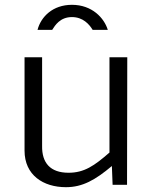

<svg xmlns="http://www.w3.org/2000/svg" viewBox="-20 -769 642 798"><path d="M254 9C323 9 376 -21 445 -79L448 -1H508L509 -531H435V-135C372 -80 330 -51 265 -51C188 -51 154 -93 155 -162V-531H82V-143C82 -41 160 9 254 9ZM428 -645C413 -694 363 -749 279 -749C199 -749 150 -699 136 -645H197C209 -664 230 -698 279 -698C325 -698 351 -668 365 -645Z"/></svg>

Font: Cheyenne Sans Light
Style: Regular
Weight: 300
Designer: The Public Sans project authors (U.S. Web Design System), Libre Franklin designed by Pablo Impallari and Rodrigo Fuenzal
Foundry: The Cheyenne Sans Project Authors
Version: Version 2.007